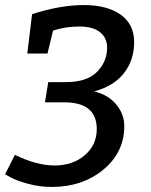

<svg xmlns="http://www.w3.org/2000/svg" viewBox="-30 -730 596 760"><path d="M343 -368Q398 -355 430 -316.5Q462 -278 462 -231Q462 -127 379 -58.5Q296 10 175 10Q127 10 81 -2.5Q35 -15 12 -28L-10 -40L29 -117Q115 -75 186.5 -75Q258 -75 305.5 -115.5Q353 -156 353 -219Q353 -325 224 -325H148L161 -405H231Q314 -405 354 -445.5Q394 -486 394 -542Q394 -580 366 -602.5Q338 -625 285 -625Q236 -625 194 -613L180 -609L158 -518H78L97 -674Q209 -710 301.5 -710Q394 -710 447.5 -672Q501 -634 501 -563.5Q501 -493 461.5 -441.5Q422 -390 343 -368Z"/></svg>

Font: Bitter
Style: Italic
Weight: 400
Italic angle: -9°
Designer: Sol Matas
Foundry: Sol Matas
Version: Version 1.001